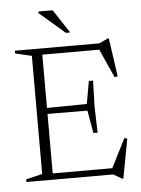

<svg xmlns="http://www.w3.org/2000/svg" viewBox="-59 -904 719 976"><g transform="rotate(-5 300.5 -416.0)"><path d="M38 0V-14L121.5 -33.5V-636.5L38 -656V-670H468.5L513 -690.5H519L547 -495L531 -492L465.5 -638H175V-366L378.5 -368.5L399 -484H420.5L416.5 -351L420.5 -218.5H399L378.5 -334.5L175 -335.5V-32H479L553.5 -179L568 -175L530.5 25.5H525L480.5 0ZM326 -738H304L173.5 -850.5V-858H247Z"/></g></svg>

Font: Newsreader Text Light
Style: Regular
Weight: 300
Designer: Hugues Gentile
Foundry: Production Type
Version: Version 1.002